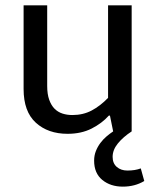

<svg xmlns="http://www.w3.org/2000/svg" viewBox="-20 -490 579 716"><path d="M383 -470H471V0Q439 21 419.5 45Q400 69 400 95Q400 119 415.5 132.5Q431 146 455 146Q484 146 505 138L518 185Q483 206 438 206Q392 206 361.5 181Q331 156 331 109Q331 90 337.5 73.5Q344 57 354.5 43Q365 29 377.5 18.5Q390 8 402 0L390 -59H386Q360 -30 321.5 -10.5Q283 9 232 9Q159 9 113.5 -32.5Q68 -74 68 -158V-470H156V-169Q156 -139 163.5 -118Q171 -97 183.5 -84.5Q196 -72 213 -66.5Q230 -61 250 -61Q290 -61 322 -78Q354 -95 383 -125Z"/></svg>

Font: Ek Mukta
Style: Regular
Weight: 400
Designer: Girish Dalvi and Yashodeep Gholap
Foundry: Ek Type
Version: Version 2.538;PS 1.001;hotconv 16.6.51;makeotf.lib2.5.65220;